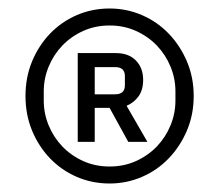

<svg xmlns="http://www.w3.org/2000/svg" viewBox="-20 -730 516 452"><path d="M238 -298Q197 -298 161 -313.5Q125 -329 98 -357Q71 -385 55.5 -422.5Q40 -460 40 -504Q40 -548 55.5 -585.5Q71 -623 98 -651Q125 -679 161 -694.5Q197 -710 238 -710Q278 -710 314 -694.5Q350 -679 377 -651Q404 -623 420 -585.5Q436 -548 436 -504Q436 -460 420 -422.5Q404 -385 377 -357Q350 -329 314 -313.5Q278 -298 238 -298ZM238 -338Q272 -338 300.5 -351Q329 -364 349.5 -385.5Q370 -407 381.5 -435Q393 -463 393 -493V-515Q393 -545 381.5 -573Q370 -601 349.5 -622.5Q329 -644 300.5 -657Q272 -670 238 -670Q204 -670 175.5 -657Q147 -644 126.5 -622.5Q106 -601 94.5 -573Q83 -545 83 -515V-493Q83 -463 94.5 -435Q106 -407 126.5 -385.5Q147 -364 175.5 -351Q204 -338 238 -338ZM203 -396H163V-605H253Q283 -605 300 -587.5Q317 -570 317 -542Q317 -518 306 -503Q295 -488 278 -481L327 -396H282L238 -476H203ZM251 -508Q274 -508 274 -529V-551Q274 -572 251 -572H203V-508Z"/></svg>

Font: IBM Plex Sans Thai
Style: Regular
Weight: 400
Designer: Mike Abbink, Paul van der Laan, Pieter van Rosmalen, Ben Mitchell, Mark Frömberg
Foundry: Bold Monday
Version: Version 1.1